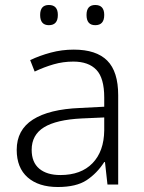

<svg xmlns="http://www.w3.org/2000/svg" viewBox="-20 -740 576 770"><path d="M276 -541Q366 -541 410 -497Q454 -453 454 -358V0H411L401 -90H398Q369 -45 327.5 -17.5Q286 10 212 10Q135 10 91 -28.5Q47 -67 47 -139Q47 -219 112 -260.5Q177 -302 301 -307L398 -312V-349Q398 -427 366.5 -460Q335 -493 274 -493Q233 -493 195 -482Q157 -471 119 -453L101 -499Q139 -517 183.5 -529Q228 -541 276 -541ZM308 -265Q206 -260 156.5 -229.5Q107 -199 107 -139Q107 -89 137.5 -63.5Q168 -38 222 -38Q305 -38 351 -85.5Q397 -133 398 -217V-269ZM141 -680Q141 -720 176 -720Q212 -720 212 -680Q212 -639 176 -639Q141 -639 141 -680ZM327 -680Q327 -720 362 -720Q398 -720 398 -680Q398 -639 362 -639Q327 -639 327 -680Z"/></svg>

Font: Noto Sans Cherokee Light
Style: Regular
Weight: 300
Designer: Monotype Design Team
Foundry: Monotype Imaging Inc.
Version: Version 2.001; ttfautohint (v1.8.4.7-5d5b)